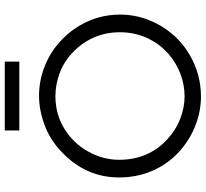

<svg xmlns="http://www.w3.org/2000/svg" viewBox="-49 -815 876 818"><g transform="rotate(-90 389.0 -406.0)"><path d="M151.9 -582.5Q203.1 -631.3 266.4 -654.5Q329.6 -677.7 389.6 -677.7Q450.7 -677.7 507.6 -656.7Q564.5 -635.7 611.1 -596.7Q657.7 -557.6 689 -504.9Q735.8 -425.3 735.8 -332.5Q735.8 -272 714.8 -215.6Q693.8 -159.2 655.5 -113Q617.2 -66.9 565.4 -36.6Q482.9 12.2 385.7 12.2Q327.1 12.2 269 -9.3Q210.9 -30.8 162.6 -71.3Q114.3 -111.8 84.5 -166Q42 -242.7 42 -336.9Q42 -479.5 151.9 -582.5ZM202.1 -133.3Q243.7 -94.7 292.2 -76.2Q340.8 -57.6 386.7 -57.6Q436.5 -57.6 482.9 -75.2Q529.3 -92.8 566.7 -124.8Q604 -156.7 627 -199.2Q660.6 -260.7 660.6 -332.5Q660.6 -449.2 577.6 -531.2Q536.6 -571.3 487.1 -589.6Q437.5 -607.9 389.2 -607.9Q309.6 -607.9 247.6 -568.6Q185.5 -529.3 151.4 -466.6Q117.2 -403.8 117.2 -336.4Q117.2 -213.4 202.1 -133.3ZM535.6 -823.7V-761.7H242.2V-823.7Z"/></g></svg>

Font: NMS Futura Pro Book
Style: Regular
Weight: 400
Designer: Blend3rman
Version: Version 0.1